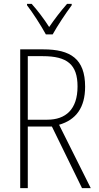

<svg xmlns="http://www.w3.org/2000/svg" viewBox="-20 -968 507 988"><path d="M216 -791H251C276 -836 318 -899 349 -941V-948H325C290 -908 262 -871 233 -829C207 -870 172 -916 143 -948H119V-941C147 -905 191 -837 216 -791ZM203 -714H84V0H123V-317H247L402 0H447L284 -326C371 -351 418 -414 418 -522C418 -665 343 -714 203 -714ZM200 -679C326 -679 379 -636 379 -523C379 -405 318 -352 223 -352H123V-679Z"/></svg>

Font: Noto Sans Ethiopic Condensed ExtraLight
Style: Regular
Weight: 200
Width: 3
Designer: Monotype Design Team
Foundry: Monotype Imaging Inc.
Version: Version 2.102